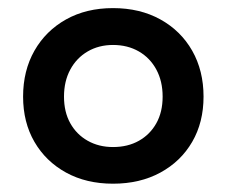

<svg xmlns="http://www.w3.org/2000/svg" viewBox="-20 -783 559 474"><path d="M259 -329.5Q193 -329.5 143 -357Q93 -384.5 65 -432.8Q37 -481 37 -544.5Q37 -608.5 65 -657.8Q93 -707 143 -735Q193 -763 259 -763Q325.5 -763 376 -735Q426.5 -707 454.5 -657.8Q482.5 -608.5 482.5 -544.5Q482.5 -481 454.5 -432.8Q426.5 -384.5 376 -357Q325.5 -329.5 259 -329.5ZM259 -420Q295.5 -420 323 -435.5Q350.5 -451 366 -478.8Q381.5 -506.5 381.5 -544.5Q381.5 -582.5 366 -611.2Q350.5 -640 322.8 -656Q295 -672 259 -672Q224 -672 196.5 -656Q169 -640 153.5 -611.2Q138 -582.5 138 -544.5Q138 -506.5 153.5 -478.8Q169 -451 196.5 -435.5Q224 -420 259 -420Z"/></svg>

Font: Hepta Slab ExtraLight SemiBold
Style: Regular
Weight: 600
Version: Version 1.102